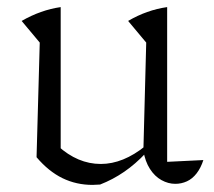

<svg xmlns="http://www.w3.org/2000/svg" viewBox="-20 -513 603 541"><path d="M451 -57 553 -62Q546 -40 534 -24.5Q522 -9 506.5 -2Q491 5 474 5Q454 5 435 -5.5Q416 -16 402.5 -37Q389 -58 384 -88L392 -393L341 -454Q394 -485 451 -493ZM262 7Q256 7 251 7.5Q246 8 241 8Q195 8 156 -11Q117 -30 83 -70L143 -102Q199 -51 264 -51Q327 -51 390 -102L391 -82Q362 -51 330 -29Q298 -7 262 7ZM83 -70 92 -393 41 -454Q95 -485 151 -493V-84Z"/></svg>

Font: Piazzolla 24pt Light
Style: Regular
Weight: 300
Designer: Juan Pablo del Peral
Foundry: Huerta Tipografica
Version: Version 2.005